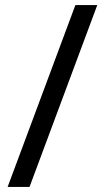

<svg xmlns="http://www.w3.org/2000/svg" viewBox="-20 -734 412 754"><path d="M362 -714H276L10 0H96Z"/></svg>

Font: Noto Sans Miao
Style: Regular
Weight: 400
Designer: Monotype Design Team
Foundry: Monotype Imaging Inc.
Version: Version 2.003